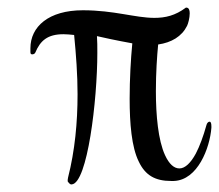

<svg xmlns="http://www.w3.org/2000/svg" viewBox="-20 -471 576 505"><path d="M167 14H169C210 10 236 -207 236 -332C236 -349 236 -363 235 -376C247 -373 289 -364 328 -357C324 -316 321 -263 321 -211C321 -147 326 -84 345 -46C362 -10 388 5 430 5H437C500 3 532 -82 536 -135V-139C536 -148 534 -151 531 -151C528 -151 524 -147 523 -142C515 -113 505 -86 495 -67C482 -43 467 -28 452 -28C438 -28 425 -39 414 -63C396 -102 390 -168 390 -231C390 -279 393 -324 396 -354C431 -359 458 -375 472 -403C475 -409 479 -424 479 -436C479 -444 477 -451 470 -451H469C441 -430 415 -424 386 -424C336 -424 280 -444 198 -444C108 -444 60 -401 60 -344V-334C60 -329 62 -328 65 -328C68 -328 72 -330 73 -333C86 -364 105 -381 147 -381C156 -381 165 -380 175 -379C180 -328 184 -275 184 -223C184 -149 177 -75 159 -4C158 0 158 3 158 6C158 6 163 14 167 14Z"/></svg>

Font: Style Script
Style: Regular
Weight: 400
Designer: Robert E. Leuschke
Foundry: Robert E. Leuschke
Version: Version 1.010